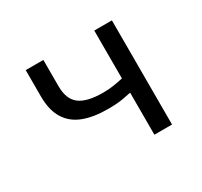

<svg xmlns="http://www.w3.org/2000/svg" viewBox="-109 -631 817 776"><g transform="rotate(-30 300.0 -243.0)"><path d="M408 0V-196.3Q388.1 -192 372.7 -189.3Q357.4 -186.5 340.1 -185Q322.9 -183.6 297.1 -183.6Q230.8 -183.6 184.1 -201.6Q137.5 -219.5 112.8 -259.4Q88.1 -299.3 88.1 -363.6V-486.1H170.4V-363.6Q170.4 -302.8 204.7 -276.7Q239 -250.6 313.6 -250.6Q339.7 -250.6 361 -253.8Q382.4 -257 408 -262.6V-486.1H490.3V0Z"/></g></svg>

Font: Source Code Pro ExtraLight
Style: Regular
Weight: 200
Monospace: yes
Designer: Paul D. Hunt, Teo Tuominen
Foundry: Adobe
Version: Version 1.026;hotconv 1.1.0;makeotfexe 2.6.0